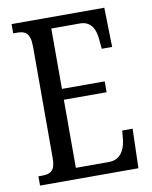

<svg xmlns="http://www.w3.org/2000/svg" viewBox="-81 -775 662 836"><g transform="rotate(-10 249.5 -357.0)"><path d="M28 0H463L468 -174H422L418 -132C412 -88 392 -49 341 -49H195V-350H384V-398H195V-665H322C371 -665 389 -626 392 -582L396 -540H442L438 -714H28V-673H45C78 -673 103 -664 103 -602V-107C103 -52 81 -41 45 -41H28Z"/></g></svg>

Font: Noto Serif Armenian ExtraCondensed
Style: Regular
Weight: 400
Width: 2
Designer: Monotype Design Team
Foundry: Monotype Imaging Inc.
Version: Version 2.008